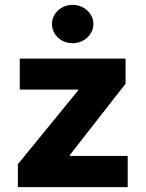

<svg xmlns="http://www.w3.org/2000/svg" viewBox="-20 -772 601 792"><path d="M53.7 -94.7 301.8 -398.4V-402.3H61.5V-530.3H498V-426.8L267.6 -131.8V-128.9H506.8V0H53.7ZM194.3 -672.9Q194.3 -694.3 205.8 -712.6Q217.3 -731 236.8 -741.5Q256.3 -752 279.3 -752Q302.2 -752 322 -741.5Q341.8 -731 353.5 -712.6Q365.2 -694.3 365.2 -672.9Q365.2 -651.4 353.5 -633.1Q341.8 -614.7 322 -604.2Q302.2 -593.8 279.3 -593.8Q256.3 -593.8 236.8 -604.2Q217.3 -614.7 205.8 -633.1Q194.3 -651.4 194.3 -672.9Z"/></svg>

Font: Pretendard ExtraBold
Style: Regular
Weight: 800
Designer: Base glyphs from Inter by Rasmus Andersson; Hangeul glyphs from Noto Sans CJK(Source Han Sans) by Jang Soo-young and Kan
Foundry: Kil Hyung-jin
Version: Version 1.309